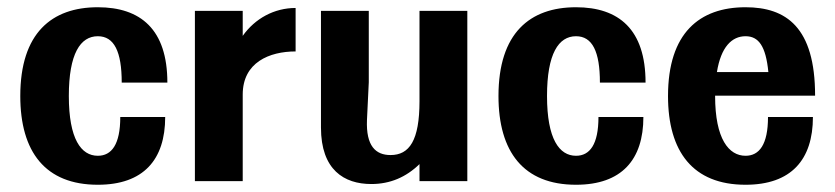

<svg xmlns="http://www.w3.org/2000/svg" viewBox="-20 -500 2306 530"><path d="M250 10C376 10 436 -59 436 -177H312C312 -101 288 -70 250 -70C204 -70 170 -116 170 -235C170 -352 202 -400 250 -400C295 -400 316 -358 316 -272H442C442 -419 368 -480 250 -480C123 -480 36 -409 36 -235C36 -81 105 10 250 10Z M518 0H650V-239C650 -328 724 -358 796 -358V-478C737 -478 684 -449 650 -401V-470H518Z M998 -470H866V-148C866 -31 930 8 1005 8C1057 8 1101 -11 1138 -47V0H1270V-470H1138V-221C1138 -112 1110 -72 1058 -72C1017 -72 990 -97 993 -169L998 -273Z M1570 10C1696 10 1756 -59 1756 -177H1632C1632 -101 1608 -70 1570 -70C1524 -70 1490 -116 1490 -235C1490 -352 1522 -400 1570 -400C1615 -400 1636 -358 1636 -272H1762C1762 -419 1688 -480 1570 -480C1443 -480 1356 -409 1356 -235C1356 -81 1425 10 1570 10Z M2038 10C2164 10 2224 -59 2224 -177H2100C2100 -101 2076 -70 2038 -70C1992 -70 1954 -116 1954 -235V-236H2230C2230 -425 2150 -480 2038 -480C1911 -480 1824 -409 1824 -235C1824 -81 1893 10 2038 10ZM1959 -301C1970 -370 2000 -400 2038 -400C2074 -400 2094 -373 2101 -301Z"/></svg>

Font: Tanklager Original
Style: Regular
Weight: 400
Designer: Ariel Martín Pérez
Foundry: Tunera Type Foundry
Version: Version 1.000;Glyphs 3.3 (3310)